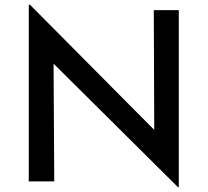

<svg xmlns="http://www.w3.org/2000/svg" viewBox="-20 -769 881 814"><path d="M735 25 176 -530 207 -520 210 0H102V-749H107L659 -193L634 -200L632 -726H738V25Z"/></svg>

Font: Josefin Sans Thin Medium
Style: Regular
Weight: 500
Version: Version 2.000